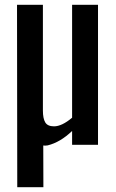

<svg xmlns="http://www.w3.org/2000/svg" viewBox="-20 -598 481 793"><path d="M50.3 -578.1H157.2V-141.6Q157.2 -108.4 167 -92.3Q176.8 -76.2 203.1 -76.2Q235.4 -76.2 277.8 -111.8V-578.1H384.8V0H277.8V-57.1Q229 -10.3 177.2 2.4Q166 4.4 158.7 2.9L159.2 175.3H51.3Z"/></svg>

Font: Oswald Regular
Style: Regular
Weight: 400
Designer: Vernon Adams
Foundry: Vernon Adams
Version: 3.0; ttfautohint (v0.95) -l 8 -r 50 -G 200 -x 0 -w "G" -W -c